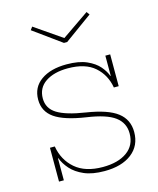

<svg xmlns="http://www.w3.org/2000/svg" viewBox="-114 -832 760 921"><g transform="rotate(-15 266.0 -372.0)"><path d="M291 8Q230.5 8 190.2 -9.5Q150 -27 126.2 -53.8Q102.5 -80.5 92 -109H84L90 -168Q101.5 -99 151.2 -56Q201 -13 288 -13Q364 -13 408.5 -45Q453 -77 453 -136Q453 -188 411.5 -219Q370 -250 273 -264Q166.5 -280 118.8 -313.2Q71 -346.5 71 -405Q71 -466.5 118.8 -500.2Q166.5 -534 246 -534Q306.5 -534 345.5 -516.8Q384.5 -499.5 405.8 -474.5Q427 -449.5 435 -426H443L437 -368Q426 -432.5 379.8 -473.2Q333.5 -514 247 -514Q178 -514 136 -485.8Q94 -457.5 94 -405Q94 -355.5 137.5 -328.5Q181 -301.5 276 -287Q382.5 -270.5 429.2 -234.5Q476 -198.5 476 -137Q476 -69 426.2 -30.5Q376.5 8 291 8ZM66 0V-168H90V0ZM437 -368V-526H461V-368ZM277 -636.5 415 -736.5 404 -751.5 269 -658.5 134 -751.5 123 -736.5 261 -636.5Z"/></g></svg>

Font: Hepta Slab ExtraLight
Style: Regular
Weight: 200
Designer: Michael LaGattuta
Foundry: Michael LaGattuta
Version: Version 1.100